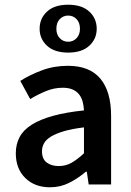

<svg xmlns="http://www.w3.org/2000/svg" viewBox="-20 -782 556 814"><path d="M192 12Q127 12 87 -27.5Q47 -67 47 -132Q47 -171 63.5 -201.5Q80 -232 115.5 -254Q151 -276 205.5 -291Q260 -306 336 -314Q335 -333 330.5 -350.5Q326 -368 315.5 -381.5Q305 -395 288 -402.5Q271 -410 246 -410Q210 -410 175.5 -396Q141 -382 108 -362L66 -439Q107 -465 158 -484Q209 -503 268 -503Q360 -503 405.5 -448.5Q451 -394 451 -291V0H356L348 -54H344Q311 -26 273.5 -7Q236 12 192 12ZM229 -78Q259 -78 283.5 -92Q308 -106 336 -132V-242Q286 -236 252 -226Q218 -216 197 -203.5Q176 -191 167 -175Q158 -159 158 -141Q158 -108 178 -93Q198 -78 229 -78ZM269 -559Q211 -559 179.5 -588Q148 -617 148 -660Q148 -704 179.5 -733Q211 -762 269 -762Q327 -762 358.5 -733Q390 -704 390 -660Q390 -617 358.5 -588Q327 -559 269 -559ZM269 -605Q290 -605 304.5 -620Q319 -635 319 -660Q319 -686 304.5 -701Q290 -716 269 -716Q248 -716 233.5 -701Q219 -686 219 -660Q219 -635 233.5 -620Q248 -605 269 -605Z"/></svg>

Font: CV Source Sans Light
Style: Bold
Weight: 600
Designer: Paul D. Hunt
Foundry: Adobe Systems Incorporated
Version: Version 3.001